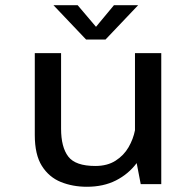

<svg xmlns="http://www.w3.org/2000/svg" viewBox="-20 -704 750 734"><path d="M312 10Q258 10 212.8 -8.2Q167.5 -26.5 140.2 -69.5Q113 -112.5 113 -188V-501H213.5V-212Q213.5 -141.5 241 -105.5Q268.5 -69.5 344.5 -69.5Q390.5 -69.5 422 -89.8Q453.5 -110 471.5 -141.2Q489.5 -172.5 496 -206V-501H596.5V0H518L502.5 -80.5Q471 -38.5 423.2 -14.2Q375.5 10 312 10ZM508 -684 383.5 -553H309L184.5 -684H277L347 -601.5L415.5 -684Z"/></svg>

Font: League Mono
Style: Regular
Weight: 400
Width: 6
Designer: Tyler Finck
Foundry: The League of Moveable Type / Tyler Finck
Version: Version 2.300;RELEASE